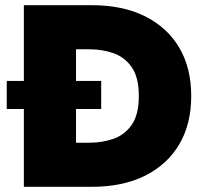

<svg xmlns="http://www.w3.org/2000/svg" viewBox="-20 -720 789 740"><path d="M6 -300V-408H72V-700H334Q453 -700 538.5 -657.5Q624 -615 670.5 -537Q717 -459 717 -350Q717 -241 670.5 -163Q624 -85 538.5 -42.5Q453 0 334 0H72V-300ZM370 -300H273V-170H326Q373 -170 416 -184.5Q459 -199 487 -238Q515 -277 515 -350Q515 -423 487 -462Q459 -501 416 -515.5Q373 -530 326 -530H273V-408H370Z"/></svg>

Font: Jost* Heavy
Style: Regular
Weight: 800
Version: Version 3.7